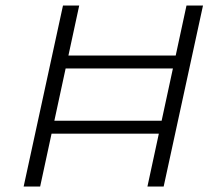

<svg xmlns="http://www.w3.org/2000/svg" viewBox="-20 -678 772 698"><path d="M516 0 658 -658H718L575 0ZM66 0 209 -658H268L126 0ZM128 -192 138 -239H608L598 -192ZM179 -429 190 -476H660L649 -429Z"/></svg>

Font: Ysabeau Infant Light
Style: Italic
Weight: 300
Italic angle: -12°
Designer: Christian Thalmann (Catharsis Fonts)
Version: Version 2.001;gftools[0.9.30]; featfreeze: ss01,ss02,lnum